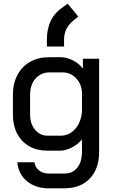

<svg xmlns="http://www.w3.org/2000/svg" viewBox="-20 -817 627 1040"><path d="M74 62H167Q170 89 191 106Q212 123 243 123H328Q373 123 398.5 91.5Q424 60 424 5V-62Q402 -35 369 -18Q336 -1 306 -1H234Q180 -1 138 -25Q96 -49 73 -93Q50 -137 50 -194V-306Q50 -365 74.5 -411Q99 -457 143 -482Q187 -507 244 -507H310Q342 -507 376 -489.5Q410 -472 429 -445V-499H517V5Q517 97 466.5 150Q416 203 328 203H243Q172 203 125.5 164Q79 125 74 62ZM309 -82Q355 -82 387.5 -119Q420 -156 424 -214V-319Q420 -366 390 -395.5Q360 -425 318 -425H249Q202 -425 172.5 -391.5Q143 -358 143 -303V-197Q143 -146 170 -114Q197 -82 238 -82ZM234 -602Q234 -662 255.5 -705.5Q277 -749 323 -780L347 -797L404 -727L384 -711Q355 -689 341 -662.5Q327 -636 327 -602V-565H234Z"/></svg>

Font: Bai Jamjuree Medium
Style: Regular
Weight: 500
Version: Version 1.000; ttfautohint (v1.6)